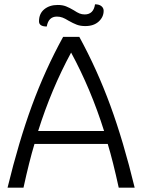

<svg xmlns="http://www.w3.org/2000/svg" viewBox="-20 -871 660 891"><path d="M480 -203H140Q116 -124 89 0H15Q67 -214 128 -380.5Q189 -547 273 -700H348Q431 -548 492 -381.5Q553 -215 605 0H531Q504 -124 480 -203ZM463 -263Q402 -457 310 -627Q218 -457 157 -263ZM161 -772Q161 -808 185.5 -828Q210 -848 248 -848Q270 -848 286.5 -841.5Q303 -835 323 -823Q338 -813 349 -808.5Q360 -804 373 -804Q414 -804 421 -851Q440 -851 450.5 -842.5Q461 -834 461 -821Q461 -792 438 -771Q415 -750 376 -750Q353 -750 336 -756.5Q319 -763 298 -775Q282 -785 270 -789.5Q258 -794 244 -794Q205 -794 197 -748Q161 -748 161 -772Z"/></svg>

Font: Krub
Style: Regular
Weight: 400
Designer: Ekaluck Peanpanawate
Foundry: Cadson Demak Co.,Ltd.
Version: Version 1.000; ttfautohint (v1.6)